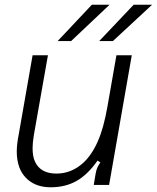

<svg xmlns="http://www.w3.org/2000/svg" viewBox="-20 -783 664 813"><path d="M62 -74Q51 -104 51 -141Q51 -172 59 -212L118 -549H183L123 -209Q118 -177 118 -156Q118 -120 128 -99Q151 -48 219 -48Q282 -48 332 -93Q368 -126 393.5 -183Q419 -240 435 -332L473 -549H538L442 0H377L385 -48Q388 -64 392.5 -74Q397 -84 405 -95L393 -103Q352 -44 304.5 -17Q257 10 195 10Q145 10 111 -12.5Q77 -35 62 -74ZM281 -609H224L369 -763H444ZM458 -609H400L546 -763H624Z"/></svg>

Font: Open Sauce Sans Light Italic
Style: Regular
Weight: 300
Italic angle: -10°
Designer: Alfredo Marco Pradil
Foundry: Creative Sauce Fz LLC
Version: Version 1.477